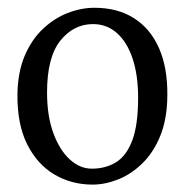

<svg xmlns="http://www.w3.org/2000/svg" viewBox="-20 -828 487 506"><path d="M224 -341.5Q168.5 -341.5 123.2 -368.2Q78 -395 51.5 -448Q25 -501 26 -580.5Q27 -638.5 45.2 -681.2Q63.5 -724 93.2 -752Q123 -780 158.5 -793.8Q194 -807.5 229 -807.5Q290 -807.5 333.2 -780Q376.5 -752.5 399.2 -700.8Q422 -649 421 -575.5Q420.5 -514.5 402.5 -470.2Q384.5 -426 355.2 -397.5Q326 -369 291.5 -355.2Q257 -341.5 224 -341.5ZM222 -383.5Q258 -383.5 285.5 -400.2Q313 -417 328.5 -457.8Q344 -498.5 344 -570.5Q344 -630 329.5 -673.5Q315 -717 288.2 -740.8Q261.5 -764.5 225 -764.5Q174 -764.5 139 -720.8Q104 -677 104 -584.5Q104 -522.5 120.5 -477.5Q137 -432.5 163.8 -408Q190.5 -383.5 222 -383.5Z"/></svg>

Font: Merriweather 7pt Light
Style: Regular
Weight: 300
Designer: Eben Sorkin
Foundry: Eben Sorkin
Version: Version 2.200;gftools[0.9.31]